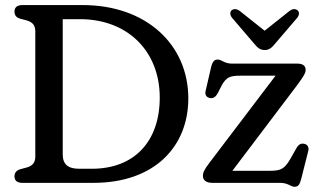

<svg xmlns="http://www.w3.org/2000/svg" viewBox="-20 -720 1255 756"><path d="M68 -700C47 -700 37 -690.5 37 -674.5C37 -660 44 -650.5 61 -646L83.5 -640C106 -634 119 -622.5 119 -596.5V-103.5C119 -77.5 106 -66 83.5 -60L61 -54C45.5 -50 37 -40 37 -25.5C37 -9.5 47 0 68 0H348C589 0 721.5 -143.5 721.5 -332.5C721.5 -544.5 555.5 -700 306 -700ZM980.5 -548.5C993.5 -532 1004.5 -523 1022.5 -523C1039.5 -523 1050.5 -532 1063.5 -548.5L1150 -649.5C1160 -662 1158.5 -673.5 1151.5 -679.5C1143.5 -686 1131.5 -686 1119.5 -676.5L1022 -599L924.5 -676.5C912 -686 900.5 -686 892 -679.5C885.5 -673.5 884 -662 894 -649.5ZM291.5 -55.5C247.5 -55.5 227 -73.5 227 -112V-644.5H295C484 -644.5 609 -517 609 -336C609 -164 510 -55.5 341.5 -55.5ZM1176.5 -154C1164.5 -156 1155.5 -151.5 1146.5 -135.5L1121 -90.5C1100 -56.5 1087.5 -47.5 1043.5 -47.5H895L1149.5 -384C1176 -420 1183.5 -433 1183.5 -444.5C1183.5 -461 1172.5 -469.5 1151 -469.5H893.5C863.5 -469.5 853 -485.5 837.5 -485.5C823.5 -485.5 816.5 -478 810.5 -452.5L789.5 -361.5C786 -347 793 -336 807 -334C818.5 -332 828 -336.5 837 -352.5L854.5 -386.5C872 -416 886 -422 926.5 -422H1065L805 -79.5C783.5 -51 779 -40.5 779 -27.5C779 -12 789.5 0 816.5 0H1083.5C1114 0 1125 15.5 1140 15.5C1155.5 15.5 1161 4.5 1166.5 -17.5L1194 -126.5C1197.5 -141 1190 -152 1176.5 -154Z"/></svg>

Font: dr Title
Style: Regular
Weight: 400
Version: Version 1.000;hotconv 1.0.109;makeotfexe 2.5.65596